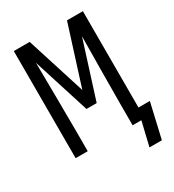

<svg xmlns="http://www.w3.org/2000/svg" viewBox="-211 -856 1037 1141"><g transform="rotate(-30 307.5 -285.5)"><path d="M475 164 514 0H454V-147Q454 -263 455.5 -378.5Q457 -494 458 -609L335 -221H265L142 -609Q143 -494 144.5 -378.5Q146 -263 146 -147V0H63V-735H172L300 -331L428 -735H537V-74H615L560 164Z"/></g></svg>

Font: Iosevka Curly Extended
Style: Regular
Weight: 400
Width: 7
Monospace: yes
Designer: Belleve Invis
Foundry: Belleve Invis
Version: Version 11.1.0; ttfautohint (v1.8.3)